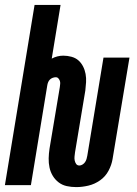

<svg xmlns="http://www.w3.org/2000/svg" viewBox="-37 -755 557 783"><path d="M274 8Q254 8 235.5 4Q217 0 202.5 -11Q188 -22 178.5 -37.5Q169 -53 165 -71.5Q161 -90 161.5 -109.5Q162 -129 165 -149L207 -400Q208 -407 208.5 -413.5Q209 -420 207 -425.5Q205 -431 201 -435.5Q197 -440 190 -440Q184 -440 177.5 -437.5Q171 -435 166.5 -430.5Q162 -426 159.5 -420Q157 -414 156 -408L89 0H-17L104 -735H210L174 -516Q185 -522 197 -525Q209 -528 221 -528Q238 -528 254.5 -523.5Q271 -519 282.5 -509Q294 -499 301.5 -484.5Q309 -470 312 -453.5Q315 -437 314 -420Q313 -403 311 -386L269 -134Q268 -126 267 -117.5Q266 -109 267.5 -101Q269 -93 273.5 -86.5Q278 -80 287 -80Q293 -80 299.5 -84Q306 -88 310 -94Q314 -100 316 -107Q318 -114 319 -120L385 -520H491L422 -106Q418 -82 405.5 -58.5Q393 -35 371 -19.5Q349 -4 323.5 2Q298 8 274 8Z"/></svg>

Font: Iosevka Term Curly XBd Obl
Style: Regular
Weight: 800
Italic angle: -9°
Designer: Belleve Invis
Foundry: Belleve Invis
Version: Version 32.3.0